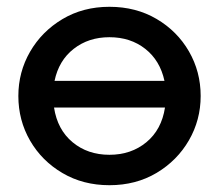

<svg xmlns="http://www.w3.org/2000/svg" viewBox="-20 -530 644 565"><path d="M302 15Q224.5 15 163.8 -20.8Q103 -56.5 68.5 -116.2Q34 -176 34 -247.5Q34 -318 68.5 -377.8Q103 -437.5 163.8 -473.8Q224.5 -510 302 -510Q380 -510 440.8 -474.2Q501.5 -438.5 536 -378.8Q570.5 -319 570.5 -247.5Q570.5 -177 536 -117.2Q501.5 -57.5 440.8 -21.2Q380 15 302 15ZM302 -420.5Q240.5 -420.5 196.8 -386.2Q153 -352 140.5 -292H464Q451 -352 407.5 -386.2Q364 -420.5 302 -420.5ZM302 -74.5Q366 -74.5 410.8 -111.5Q455.5 -148.5 465.5 -213.5H139Q149 -148.5 193.5 -111.5Q238 -74.5 302 -74.5Z"/></svg>

Font: Geologica
Style: Regular
Weight: 400
Designer: Sindre Bremnes, Frode Helland
Foundry: Monokrom Skriftforlag AS
Version: Version 1.010; ttfautohint (v1.8.4.7-5d5b);gftools[0.9.28]